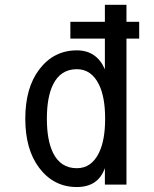

<svg xmlns="http://www.w3.org/2000/svg" viewBox="-20 -752 626 782"><path d="M495.1 0H407.2V-67.4Q379.9 9.8 293 9.8Q198.7 9.8 139.6 -68.4Q83 -143.1 83 -268.6Q83 -394 139.6 -468.8Q198.7 -546.9 293 -546.9Q373.5 -546.9 407.2 -469.7V-594.7H266.6V-663.1H407.2V-732.4H495.1V-663.1H546.9V-594.7H495.1ZM293 -66.9Q352.5 -66.9 383.3 -129.9Q408.2 -181.2 408.2 -268.6Q408.2 -356 383.3 -407.2Q352.5 -470.2 293 -470.2Q226.6 -470.2 195.8 -407.2Q170.9 -356 170.9 -268.6Q170.9 -181.2 195.8 -129.9Q226.6 -66.9 293 -66.9Z"/></svg>

Font: Consola Mono
Style: Book
Weight: 400
Monospace: yes
Designer: Wojciech Kalinowski "wmk69" (wmk69@o2.pl)
Foundry: Wojciech Kalinowski "wmk69" (wmk69@o2.pl)
Version: Version 2.1.0